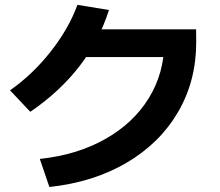

<svg xmlns="http://www.w3.org/2000/svg" viewBox="-20 -768 904 789"><path d="M655 -594.1 709.2 -533.5H291.8V-647.5H785.9L786.3 -594.1Q786.3 -435.5 711.6 -307.5Q636.8 -179.4 500.1 -99.1Q363.4 -18.9 182.9 0.4L143.6 -114.9Q296.3 -131.2 412.1 -196.4Q527.9 -261.5 591.4 -364.7Q655 -467.9 655 -594.1ZM298.2 -748.1 427.7 -726.9Q388.2 -601.8 307 -496.5Q225.8 -391.2 104.5 -308.5L21.2 -396.9Q113.7 -461.4 188 -555.7Q262.3 -649.9 298.2 -748.1Z"/></svg>

Font: Pretendard GOV Variable
Style: Regular
Weight: 400
Designer: Base glyphs from Inter by Rasmus Andersson; Hangul glyphs from Noto Sans CJK(Source Han Sans) by Jang Soo-young and Kang
Foundry: Kil Hyung-jin
Version: Version 1.307;Glyphs 3.2 (3192)